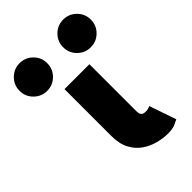

<svg xmlns="http://www.w3.org/2000/svg" viewBox="-358 -851 958 958"><g transform="rotate(-45 121.5 -372.0)"><path d="M273.4 -149.4 322.3 -6.8Q313 -2 294.2 6.3Q275.4 14.6 243.2 14.6Q209.5 14.6 173.1 5.1Q136.7 -4.4 105 -26.1Q73.2 -47.9 53.7 -85Q34.2 -122.1 34.2 -176.8V-507.8H210V-176.8Q210 -158.7 217 -150.1Q224.1 -141.6 243.2 -141.6Q250 -141.6 259.3 -143.8Q268.6 -146 273.4 -149.4ZM177.2 -660.2Q177.2 -700.7 205.8 -729.2Q234.4 -757.8 274.9 -757.8Q315.4 -757.8 344 -729.2Q372.6 -700.7 372.6 -660.2Q372.6 -619.6 344 -591.1Q315.4 -562.5 274.9 -562.5Q234.4 -562.5 205.8 -591.1Q177.2 -619.6 177.2 -660.2ZM-130.4 -660.2Q-130.4 -700.7 -101.8 -729.2Q-73.2 -757.8 -32.7 -757.8Q7.8 -757.8 36.4 -729.2Q64.9 -700.7 64.9 -660.2Q64.9 -619.6 36.4 -591.1Q7.8 -562.5 -32.7 -562.5Q-73.2 -562.5 -101.8 -591.1Q-130.4 -619.6 -130.4 -660.2Z"/></g></svg>

Font: Giphurs Black
Style: Regular
Weight: 900
Version: Version 0.920; ttfautohint (v1.8.4.7-5d5b)